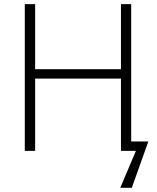

<svg xmlns="http://www.w3.org/2000/svg" viewBox="-20 -734 765 934"><path d="M618.2 -45.9H701.7L621.1 179.7H564.9L641.1 0H568.4V-351.6H150.9V0H100.6V-713.9H150.9V-397.5H568.4V-713.9H618.2Z"/></svg>

Font: Open Sans Light
Style: Regular
Weight: 300
Designer: Monotype Design Team
Foundry: Monotype Imaging Inc.
Version: Version 3.000; ttfautohint (v1.8.4)